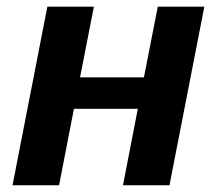

<svg xmlns="http://www.w3.org/2000/svg" viewBox="-20 -548 644 568"><path d="M198.7 -226.1 154.8 0H17.1L120.1 -528.3H257.8L216.8 -319.3H405.8L446.8 -528.3H584.5L481.4 0H343.8L387.7 -226.1Z"/></svg>

Font: Arimo
Style: Bold Italic
Weight: 700
Italic angle: -12°
Designer: Steve Matteson
Foundry: Monotype Imaging Inc.
Version: Version 1.33